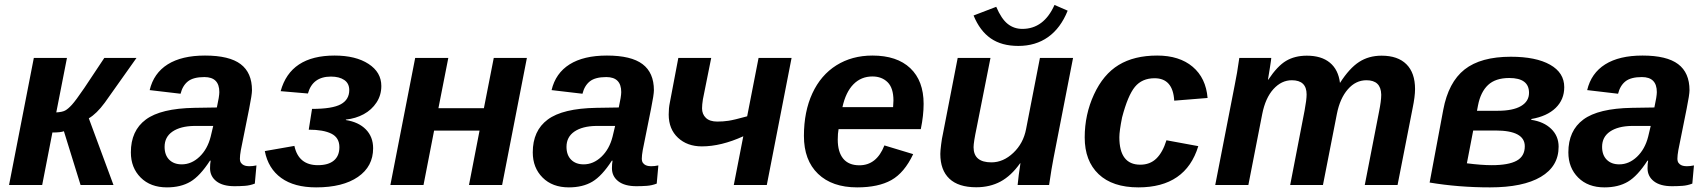

<svg xmlns="http://www.w3.org/2000/svg" viewBox="-20 -769 7090 798"><path d="M120.6 -528.3H258.3L213.9 -301.8Q238.8 -303.2 250.7 -309.6Q262.7 -315.9 278.8 -333.5Q294.9 -351.1 330.1 -402.8L413.6 -528.3H547.4L415.5 -342.3Q381.3 -295.9 349.1 -277.3L451.7 0H314.9L245.6 -223.6Q232.9 -218.3 197.8 -218.3L155.3 0H17.6Z M954.6 4.9Q905.8 4.9 879.4 -15.6Q853 -36.1 853 -69.8Q853 -87.9 855.5 -101.1H852.5Q811.5 -37.6 771.5 -13.9Q731.4 9.8 673.8 9.8Q605.5 9.8 564.7 -31Q523.9 -71.8 523.9 -135.7Q523.9 -226.1 586.2 -272.2Q648.4 -318.4 788.1 -320.8L881.3 -322.3Q891.6 -368.7 891.6 -386.2Q891.6 -448.7 829.6 -448.7Q783.7 -448.7 761.2 -430.9Q738.8 -413.1 730.5 -379.4L602.1 -394.5Q618.7 -464.8 677 -501.5Q735.4 -538.1 832 -538.1Q933.1 -538.1 980.2 -502.4Q1027.3 -466.8 1027.3 -394Q1027.3 -376 1015.6 -317.4L981 -145Q977.1 -123 977.1 -109.9Q977.1 -98.1 981.9 -91.8Q986.8 -85.4 993.2 -82.5Q999.5 -79.6 1005.9 -78.9Q1012.2 -78.1 1015.6 -78.1Q1030.3 -78.1 1045.9 -81.5L1039.1 -5.9Q1018.6 2 997.6 3.4Q976.6 4.9 954.6 4.9ZM866.2 -245.6H787.1Q730 -244.6 697 -222.2Q664.1 -199.7 664.1 -158.7Q664.1 -124.5 683.3 -105.2Q702.6 -85.9 735.4 -85.9Q775.9 -85.9 809.1 -117.4Q842.3 -148.9 855.5 -200.7Z M1293.9 9.8Q1203.1 9.8 1148.9 -29.3Q1094.7 -68.4 1080.6 -141.1L1203.6 -162.6Q1220.7 -82.5 1301.3 -82.5Q1344.7 -82.5 1367.7 -101.8Q1390.6 -121.1 1390.6 -157.2Q1390.6 -196.8 1357.4 -213.4Q1324.2 -230 1263.2 -230L1276.9 -316.4Q1361.3 -316.4 1396.5 -335.7Q1431.6 -355 1431.6 -394.5Q1431.6 -422.4 1410.9 -436.5Q1390.1 -450.7 1355.5 -450.7Q1279.3 -450.7 1259.8 -380.4L1146.5 -390.1Q1187 -538.1 1370.6 -538.1Q1458.5 -538.1 1511.7 -503.4Q1564.9 -468.8 1564.9 -411.6Q1564.9 -373.5 1544.9 -343Q1524.9 -312.5 1491.7 -294.4Q1458.5 -276.4 1417.5 -272V-270Q1470.7 -261.7 1500.7 -231Q1530.8 -200.2 1530.8 -152.8Q1530.8 -77.1 1467.8 -33.7Q1404.8 9.8 1293.9 9.8Z M1843.3 -528.3 1802.2 -319.3H1991.2L2032.2 -528.3H2169.9L2066.9 0H1929.2L1973.1 -226.1H1784.2L1740.2 0H1602.5L1705.6 -528.3Z M2625 4.9Q2576.2 4.9 2549.8 -15.6Q2523.4 -36.1 2523.4 -69.8Q2523.4 -87.9 2525.9 -101.1H2522.9Q2481.9 -37.6 2441.9 -13.9Q2401.9 9.8 2344.2 9.8Q2275.9 9.8 2235.1 -31Q2194.3 -71.8 2194.3 -135.7Q2194.3 -226.1 2256.6 -272.2Q2318.8 -318.4 2458.5 -320.8L2551.8 -322.3Q2562 -368.7 2562 -386.2Q2562 -448.7 2500 -448.7Q2454.1 -448.7 2431.6 -430.9Q2409.2 -413.1 2400.9 -379.4L2272.5 -394.5Q2289.1 -464.8 2347.4 -501.5Q2405.8 -538.1 2502.4 -538.1Q2603.5 -538.1 2650.6 -502.4Q2697.8 -466.8 2697.8 -394Q2697.8 -376 2686 -317.4L2651.4 -145Q2647.5 -123 2647.5 -109.9Q2647.5 -98.1 2652.3 -91.8Q2657.2 -85.4 2663.6 -82.5Q2669.9 -79.6 2676.3 -78.9Q2682.6 -78.1 2686 -78.1Q2700.7 -78.1 2716.3 -81.5L2709.5 -5.9Q2689 2 2668 3.4Q2647 4.9 2625 4.9ZM2536.6 -245.6H2457.5Q2400.4 -244.6 2367.4 -222.2Q2334.5 -199.7 2334.5 -158.7Q2334.5 -124.5 2353.8 -105.2Q2373 -85.9 2405.8 -85.9Q2446.3 -85.9 2479.5 -117.4Q2512.7 -148.9 2525.9 -200.7Z M2936 -528.3 2901.4 -356Q2897.9 -334 2897.9 -318.8Q2897.9 -294.4 2913.8 -279.1Q2929.7 -263.7 2961.4 -263.7Q2985.4 -263.7 3008.1 -267.1Q3030.8 -270.5 3085.4 -285.6L3132.8 -528.3H3270L3167 0H3029.8L3069.3 -202.6Q2977.1 -160.6 2897 -160.6Q2836.4 -160.6 2797.9 -196.5Q2759.3 -232.4 2759.3 -293Q2759.3 -319.8 2763.7 -340.8L2799.3 -528.3Z M3465.3 -232.4Q3461.9 -213.9 3461.9 -189Q3461.9 -137.2 3484.6 -109.6Q3507.3 -82 3551.8 -82Q3623.5 -82 3655.8 -164.6L3775.4 -128.4Q3738.8 -50.8 3684.6 -20.5Q3630.4 9.8 3542.5 9.8Q3438.5 9.8 3379.9 -46.6Q3321.3 -103 3321.3 -204.1Q3321.3 -305.2 3356.4 -381.1Q3391.6 -457 3456.3 -497.6Q3521 -538.1 3606 -538.1Q3708 -538.1 3763.4 -485.6Q3818.8 -433.1 3818.8 -337.4Q3818.8 -289.1 3807.1 -232.4ZM3691.9 -323.7 3693.4 -351.1Q3693.4 -403.3 3669.2 -427.2Q3645 -451.2 3606 -451.2Q3559.1 -451.2 3527.1 -418.7Q3495.1 -386.2 3481.4 -323.7Z M4096.7 -528.3 4039.1 -237.8Q4026.4 -177.7 4026.4 -157.2Q4026.4 -94.2 4100.6 -94.2Q4149.9 -94.2 4191.7 -133.8Q4233.4 -173.3 4244.6 -232.4L4302.2 -528.3H4439.9L4358.9 -112.8Q4351.1 -74.2 4340.3 0H4209.5Q4209.5 -4.4 4214.1 -41Q4218.8 -77.6 4221.2 -90.3H4219.7Q4182.6 -38.1 4138.4 -14.4Q4094.2 9.3 4037.6 9.3Q3963.4 9.3 3925.8 -26.4Q3888.2 -62 3888.2 -129.4Q3888.2 -141.6 3891.6 -168.7Q3895 -195.8 3898.4 -209.5L3960.4 -528.3ZM4212.4 -578.1Q4143.1 -578.1 4097.9 -609.4Q4052.7 -640.6 4026.4 -704.6L4120.6 -740.7Q4142.1 -690.4 4168.2 -669.7Q4194.3 -648.9 4229 -648.9Q4318.4 -648.9 4362.8 -748.5L4417.5 -724.6Q4388.2 -651.9 4336.2 -615Q4284.2 -578.1 4212.4 -578.1Z M4719.2 -84.5Q4759.8 -84.5 4786.1 -110.1Q4812.5 -135.7 4828.1 -186L4960.4 -161.6Q4908.2 9.8 4711.4 9.8Q4604 9.8 4546.1 -45.2Q4488.3 -100.1 4488.3 -197.8Q4488.3 -293 4526.9 -376.5Q4565.4 -460 4629.6 -499Q4693.8 -538.1 4789.6 -538.1Q4881.8 -538.1 4937 -491.5Q4992.2 -444.8 4999 -361.8L4860.4 -350.6Q4855 -443.8 4778.8 -443.8Q4726.6 -443.8 4697 -408Q4667.5 -372.1 4643.6 -280.8Q4632.3 -224.6 4632.3 -198.7Q4632.3 -84.5 4719.2 -84.5Z M5659.2 -435.5Q5614.7 -435.5 5582 -397.9Q5549.3 -360.4 5536.6 -296.4L5478.5 0H5342.3L5402.3 -310.1Q5410.6 -354.5 5410.6 -376.5Q5410.6 -435.5 5349.1 -435.5Q5306.2 -435.5 5272.7 -398.7Q5239.3 -361.8 5226.1 -294.9L5168.5 0H5030.8L5111.8 -415.5Q5121.6 -461.9 5130.9 -528.3H5263.7Q5263.7 -522.9 5258.5 -490.5Q5253.4 -458 5250 -438H5251.5Q5289.1 -494.6 5325.4 -516.1Q5361.8 -537.6 5411.6 -537.6Q5472.2 -537.6 5507.3 -508.5Q5542.5 -479.5 5549.3 -424.3Q5588.4 -485.4 5628.7 -511.5Q5668.9 -537.6 5722.2 -537.6Q5789.6 -537.6 5825.4 -502Q5861.3 -466.3 5861.3 -398.9Q5861.3 -367.7 5851.1 -318.8L5788.6 0H5652.3L5711.9 -306.2Q5720.7 -350.1 5720.7 -374V-376.5Q5719.2 -435.5 5659.2 -435.5Z M6481.4 -406.7Q6481.4 -355 6445.6 -320.3Q6409.7 -285.6 6344.7 -274.4L6344.2 -271Q6396.5 -263.2 6427.2 -233.4Q6458 -203.6 6458 -159.2Q6458 -77.6 6384 -33.9Q6310.1 9.8 6172.9 9.8Q6042 9.8 5921.9 -10.3L5978.5 -312.5Q6000 -427.2 6067.1 -480.2Q6134.3 -533.2 6259.3 -533.2Q6363.8 -533.2 6422.6 -500Q6481.4 -466.8 6481.4 -406.7ZM6076.7 -90.3Q6137.7 -82.5 6180.2 -82.5Q6250 -82.5 6283.7 -101.1Q6317.4 -119.6 6317.4 -161.1Q6317.4 -226.6 6195.8 -226.6H6103ZM6205.1 -308.6Q6268.1 -308.6 6301.5 -328.1Q6335 -347.7 6335 -383.3Q6335 -444.8 6252.9 -444.8Q6195.8 -444.8 6164.8 -415.8Q6133.8 -386.7 6123 -331.1L6118.7 -308.6Z M6929.2 4.9Q6880.4 4.9 6854 -15.6Q6827.6 -36.1 6827.6 -69.8Q6827.6 -87.9 6830.1 -101.1H6827.1Q6786.1 -37.6 6746.1 -13.9Q6706.1 9.8 6648.4 9.8Q6580.1 9.8 6539.3 -31Q6498.5 -71.8 6498.5 -135.7Q6498.5 -226.1 6560.8 -272.2Q6623 -318.4 6762.7 -320.8L6856 -322.3Q6866.2 -368.7 6866.2 -386.2Q6866.2 -448.7 6804.2 -448.7Q6758.3 -448.7 6735.8 -430.9Q6713.4 -413.1 6705.1 -379.4L6576.7 -394.5Q6593.3 -464.8 6651.6 -501.5Q6710 -538.1 6806.6 -538.1Q6907.7 -538.1 6954.8 -502.4Q7002 -466.8 7002 -394Q7002 -376 6990.2 -317.4L6955.6 -145Q6951.7 -123 6951.7 -109.9Q6951.7 -98.1 6956.5 -91.8Q6961.4 -85.4 6967.8 -82.5Q6974.1 -79.6 6980.5 -78.9Q6986.8 -78.1 6990.2 -78.1Q7004.9 -78.1 7020.5 -81.5L7013.7 -5.9Q6993.2 2 6972.2 3.4Q6951.2 4.9 6929.2 4.9ZM6840.8 -245.6H6761.7Q6704.6 -244.6 6671.6 -222.2Q6638.7 -199.7 6638.7 -158.7Q6638.7 -124.5 6658 -105.2Q6677.2 -85.9 6710 -85.9Q6750.5 -85.9 6783.7 -117.4Q6816.9 -148.9 6830.1 -200.7Z"/></svg>

Font: Liberation Sans
Style: Bold Italic
Weight: 700
Italic angle: -12°
Designer: Steve Matteson
Foundry: Ascender Corporation
Version: Version 2.1.5